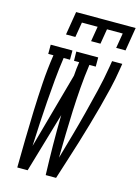

<svg xmlns="http://www.w3.org/2000/svg" viewBox="-139 -1032 808 1109"><g transform="rotate(15 265.0 -477.5)"><path d="M151 -815 174 -955H530L507 -815H451L466 -905H372L357 -815H301L316 -905H222L207 -815ZM78 0Q79 -84 80.5 -169Q82 -254 85 -339Q88 -424 93.5 -509Q99 -594 112 -680H81V-735H211V-680H173Q163 -612 157 -545Q151 -478 146 -411Q141 -344 137.5 -277Q134 -210 131 -143L257 -597Q258 -618 260.5 -638.5Q263 -659 266 -680H235L234 -735H365V-680H327Q317 -609 311.5 -538.5Q306 -468 303 -397.5Q300 -327 298.5 -257Q297 -187 296 -117Q317 -190 337.5 -262.5Q358 -335 376.5 -407.5Q395 -480 412.5 -552.5Q430 -625 442 -698L448 -735H509L503 -698Q494 -640 480 -581.5Q466 -523 450.5 -464.5Q435 -406 418 -348Q401 -290 383.5 -232Q366 -174 347 -116Q328 -58 310 0H248Q245 -89 244 -178.5Q243 -268 245 -358L140 0Z"/></g></svg>

Font: Iosevka Curly Slab Light
Style: Italic
Weight: 300
Italic angle: -9°
Monospace: yes
Designer: Belleve Invis
Foundry: Belleve Invis
Version: Version 22.1.2; ttfautohint (v1.8.4)